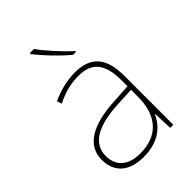

<svg xmlns="http://www.w3.org/2000/svg" viewBox="-228 -861 967 967"><g transform="rotate(-45 255.5 -378.0)"><path d="M202 -766H172V-759C207 -714 267 -650 320 -606H341V-612C296 -652 231 -723 202 -766ZM264 -537C205 -537 150 -522 97 -498L106 -472C163 -501 211 -512 264 -512C357 -512 402 -463 402 -343V-300L299 -294C142 -285 48 -234 48 -129C48 -45 102 10 208 10C316 10 372 -42 400 -103H402L406 0H428V-350C428 -480 373 -537 264 -537ZM301 -270 402 -275V-220C400 -99 341 -15 208 -15C123 -15 76 -58 76 -129C76 -222 165 -263 301 -270Z"/></g></svg>

Font: Noto Sans Devanagari UI Thin
Style: Regular
Weight: 100
Designer: Jelle Bosma - Monotype Design Team
Foundry: Monotype Imaging Inc.
Version: Version 2.004